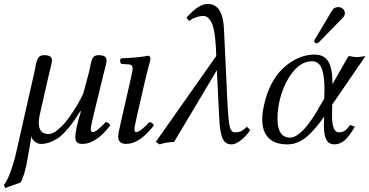

<svg xmlns="http://www.w3.org/2000/svg" viewBox="-40 -718 1868 971"><path d="M41 57.1 134.8 -356.9Q136.2 -363.8 138.4 -376Q140.6 -388.2 142.1 -395.5Q143.6 -402.8 147 -412.1Q150.4 -421.4 154.3 -426.5Q158.2 -431.6 165 -435.3Q171.9 -439 181.2 -439Q204.1 -439 213.6 -432.4Q223.1 -425.8 223.1 -412.1Q223.1 -407.7 219.7 -392.3Q216.3 -377 211.7 -358.9Q207 -340.8 206.1 -335.9L163.1 -147Q137.7 -40 206.1 -40Q227.1 -40 255.1 -64Q283.2 -87.9 307.9 -122.1Q332.5 -156.2 352.3 -189.9Q372.1 -223.6 381.8 -247.1L411.1 -356.9Q413.1 -364.7 415.8 -379.6Q418.5 -394.5 420.7 -402.8Q422.9 -411.1 427 -420.7Q431.2 -430.2 438.7 -434.6Q446.3 -439 457 -439Q480 -439 489.5 -432.4Q499 -425.8 499 -412.1Q499 -406.7 496.8 -396.2Q494.6 -385.7 491 -371.8Q487.3 -357.9 485.8 -352.1L430.2 -124Q418.9 -74.2 418.9 -66.9Q418.9 -49.8 429.2 -49.8Q440.4 -49.8 460.9 -67.6Q481.4 -85.4 494.1 -100.1Q511.2 -100.1 517.1 -83Q444.8 9.8 377.9 9.8Q356.9 9.8 348.9 1.2Q340.8 -7.3 340.8 -22.9Q340.8 -62.5 369.1 -153.8L366.2 -155.8Q347.7 -127 335.9 -109.6Q324.2 -92.3 302.7 -66.7Q281.2 -41 262.9 -26.6Q244.6 -12.2 219 -1.2Q193.4 9.8 167 9.8Q150.4 9.8 135.5 -2.2Q120.6 -14.2 119.1 -29.8L100.1 81.1Q84.5 171.9 64 205.1L-14.2 232.9L-20 216.8Q-2.9 196.8 14.6 147.5Q32.2 98.1 41 57.1Z M695.8 -319.8 650.9 -124Q639.6 -74.2 639.6 -64Q639.6 -49.8 648.9 -49.8Q657.7 -49.8 677 -64.2Q696.3 -78.6 714.8 -100.1Q731.9 -100.1 737.8 -83Q665.5 9.8 598.6 9.8Q557.6 9.8 557.6 -27.8Q557.6 -43 574.7 -115.2L621.6 -320.8Q630.9 -364.7 630.9 -371.1Q630.9 -390.6 612.8 -392.1L572.8 -395Q562 -411.6 571.8 -422.9Q664.6 -426.8 708.5 -436Q720.7 -436 720.7 -420.9Q720.7 -415 717.8 -404.1Q714.8 -393.1 708.3 -369.4Q701.7 -345.7 695.8 -319.8Z M1225.6 -60.1Q1206.1 -30.3 1178.7 -9Q1151.4 12.2 1131.3 12.2Q1097.7 12.2 1084.5 -20Q1071.3 -52.2 1068.4 -126L1056.6 -362.8L840.3 0Q797.4 1.5 767.6 12.2L747.6 0L1053.7 -435.1L1051.8 -478Q1049.3 -527.3 1042.7 -560.8Q1036.1 -594.2 1026.6 -609.9Q1017.1 -625.5 1008.1 -631.3Q999 -637.2 987.8 -637.2Q952.1 -637.2 915.5 -611.8Q914.1 -614.3 903.3 -628.9Q963.9 -698.2 1010.7 -698.2Q1087.4 -698.2 1092.8 -568.8L1109.4 -213.9Q1114.7 -109.9 1121.3 -79.3Q1127.9 -48.8 1148.4 -48.8Q1165.5 -48.8 1178 -54Q1190.4 -59.1 1208.5 -77.1Z M1576.2 -179.2 1600.1 -220.2V-241.2Q1600.1 -244.6 1600.6 -250.7Q1601.1 -256.8 1601.1 -259.8Q1601.1 -294.9 1598.4 -319.8Q1595.7 -344.7 1589.1 -365.7Q1582.5 -386.7 1569.6 -397.5Q1556.6 -408.2 1537.1 -408.2Q1481.4 -408.2 1435.1 -346.2Q1400.9 -300.8 1382.1 -239.3Q1363.3 -177.7 1363.3 -118.2Q1363.3 -22 1427.2 -22Q1446.8 -22 1470 -39.6Q1493.2 -57.1 1513.9 -83.7Q1534.7 -110.4 1550 -134.5Q1565.4 -158.7 1576.2 -179.2ZM1551.3 -441.9Q1600.1 -441.9 1620.6 -406.5Q1641.1 -371.1 1641.1 -301.8V-292L1722.2 -434.1Q1733.4 -434.1 1751 -430.2Q1753.4 -430.2 1758.5 -429.7Q1763.7 -429.2 1766.1 -429.2Q1773.4 -429.2 1787.8 -431.6Q1802.2 -434.1 1808.1 -434.1L1640.1 -189Q1640.1 -179.7 1639.6 -160.2Q1639.2 -140.6 1639.2 -130.9V-127.9Q1639.2 -90.3 1648.2 -69.6Q1657.2 -48.8 1672.4 -48.8Q1690.4 -48.8 1702.4 -56.4Q1714.4 -64 1731.4 -85.9Q1735.4 -84.5 1742.9 -81.5Q1750.5 -78.6 1754.4 -77.1Q1727.1 -29.3 1703.1 -8.5Q1679.2 12.2 1649.4 12.2Q1647.5 12.2 1635.3 9.8Q1598.1 -0.5 1598.1 -81.1V-88.9Q1598.1 -95.2 1598.6 -108.2Q1599.1 -121.1 1599.1 -127.9Q1550.3 -58.6 1510.7 -25.9Q1471.2 6.8 1429.2 11.2Q1424.3 12.2 1414.1 12.2Q1350.6 12.2 1318.4 -20.3Q1286.1 -52.7 1286.1 -115.2Q1286.1 -148.4 1297.4 -195.8Q1309.6 -249 1332 -292Q1354.5 -335 1380.9 -362.3Q1407.2 -389.6 1437.7 -408.2Q1468.3 -426.8 1496.3 -434.3Q1524.4 -441.9 1551.3 -441.9ZM1639.2 -665Q1649.4 -682.1 1671.4 -682.1Q1685.1 -682.1 1694.6 -672.9Q1704.1 -663.6 1704.1 -650.9Q1704.1 -646 1703.1 -644Q1701.2 -634.8 1694.3 -628.9L1575.2 -506.8Q1567.4 -499 1562 -499Q1556.6 -499 1553 -502.2Q1549.3 -505.4 1549.3 -509.8V-512.2L1550.3 -513.2Q1550.3 -513.7 1550.8 -514.9Q1551.3 -516.1 1551.3 -517.1Q1553.2 -521 1554.2 -522L1627.4 -645Q1629.4 -647.9 1639.2 -665Z"/></svg>

Font: Common Serif
Style: Italic
Weight: 400
Italic angle: -12°
Designer: Philipp H. Poll, Khaled Hosny
Foundry: Stefan Peev, Context Ltd.
Version: Version 1.026